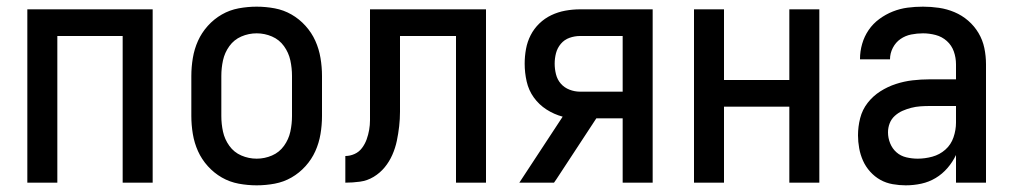

<svg xmlns="http://www.w3.org/2000/svg" viewBox="-20 -548 3040 576"><path d="M62 0V-520H438V0H348V-440H152V0Z M750 8Q723 8 696 3Q669 -2 645.5 -15.5Q622 -29 603.5 -49.5Q585 -70 574 -94.5Q563 -119 558.5 -146Q554 -173 554 -200V-320Q554 -347 558.5 -374Q563 -401 574 -425.5Q585 -450 603.5 -470.5Q622 -491 645.5 -504.5Q669 -518 696 -523Q723 -528 750 -528Q777 -528 804 -523Q831 -518 854.5 -504.5Q878 -491 896.5 -470.5Q915 -450 926 -425.5Q937 -401 941.5 -374Q946 -347 946 -320V-200Q946 -173 941.5 -146Q937 -119 926 -94.5Q915 -70 896.5 -49.5Q878 -29 854.5 -15.5Q831 -2 804 3Q777 8 750 8ZM750 -72Q774 -72 796 -81.5Q818 -91 832 -110.5Q846 -130 851 -153Q856 -176 856 -200V-320Q856 -344 851 -367Q846 -390 832 -409.5Q818 -429 796 -438.5Q774 -448 750 -448Q726 -448 704 -438.5Q682 -429 668 -409.5Q654 -390 649 -367Q644 -344 644 -320V-200Q644 -176 649 -153Q654 -130 668 -110.5Q682 -91 704 -81.5Q726 -72 750 -72Z M1016 0V-80Q1030 -80 1043.5 -86Q1057 -92 1066 -104Q1075 -116 1080 -130Q1085 -144 1087.5 -158.5Q1090 -173 1090 -187.5Q1090 -202 1090 -217V-520H1438V0H1348V-440H1180V-257Q1180 -235 1180 -213Q1180 -191 1177.5 -169Q1175 -147 1170.5 -125.5Q1166 -104 1157 -83.5Q1148 -63 1134 -46Q1120 -29 1101 -17.5Q1082 -6 1060 -3Q1038 0 1016 0Z M1538 0 1668 -198Q1642 -205 1619.5 -219.5Q1597 -234 1581.5 -255.5Q1566 -277 1560 -303.5Q1554 -330 1554 -357Q1554 -379 1558 -401Q1562 -423 1572 -442.5Q1582 -462 1598 -477.5Q1614 -493 1634 -502.5Q1654 -512 1676 -516Q1698 -520 1720 -520H1938V0H1848V-193H1769L1649 -10L1642 0ZM1848 -273V-440H1720Q1704 -440 1688.5 -434.5Q1673 -429 1662.5 -416.5Q1652 -404 1648 -388.5Q1644 -373 1644 -357Q1644 -341 1648 -325Q1652 -309 1662.5 -297Q1673 -285 1688.5 -279Q1704 -273 1720 -273Z M2062 0V-520H2152V-308H2348V-520H2438V0H2348V-228H2152V0Z M2697 8Q2678 8 2658 4.5Q2638 1 2621 -8.5Q2604 -18 2590.5 -33Q2577 -48 2569 -66Q2561 -84 2557.5 -103.5Q2554 -123 2554 -142Q2554 -168 2560.5 -193.5Q2567 -219 2583 -239.5Q2599 -260 2621 -274Q2643 -288 2667.5 -296Q2692 -304 2717.5 -307Q2743 -310 2769 -310H2848V-355Q2848 -375 2841.5 -393.5Q2835 -412 2820.5 -425Q2806 -438 2787 -443Q2768 -448 2749 -448Q2731 -448 2713.5 -444.5Q2696 -441 2681.5 -431Q2667 -421 2658.5 -404.5Q2650 -388 2650 -370H2560V-371Q2560 -394 2566.5 -416.5Q2573 -439 2586 -458Q2599 -477 2618 -491Q2637 -505 2658.5 -513.5Q2680 -522 2702.5 -525Q2725 -528 2749 -528Q2773 -528 2797 -524.5Q2821 -521 2843.5 -511.5Q2866 -502 2884.5 -486Q2903 -470 2915.5 -449Q2928 -428 2933 -404Q2938 -380 2938 -355V0H2848V-83Q2838 -62 2822.5 -44Q2807 -26 2787 -14Q2767 -2 2744 3Q2721 8 2697 8ZM2733 -72Q2755 -72 2777 -78Q2799 -84 2816 -99Q2833 -114 2840.5 -136Q2848 -158 2848 -180V-230H2769Q2755 -230 2741 -229Q2727 -228 2713.5 -224.5Q2700 -221 2687.5 -215.5Q2675 -210 2664.5 -200.5Q2654 -191 2649 -178Q2644 -165 2644 -151Q2644 -134 2650.5 -118Q2657 -102 2669.5 -91Q2682 -80 2699 -76Q2716 -72 2733 -72Z"/></svg>

Font: Iosevka Term Medium
Style: Regular
Weight: 500
Monospace: yes
Designer: Belleve Invis
Foundry: Belleve Invis
Version: Version 26.3.1